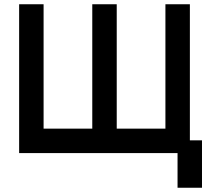

<svg xmlns="http://www.w3.org/2000/svg" viewBox="-20 -720 1005 903"><path d="M70 -700V0H815V163H930V-60H873V-700H758V-115H529V-700H414V-115H185V-700Z"/></svg>

Font: Unageo
Style: SemiBold
Weight: 600
Designer: Richard Sepsi
Foundry: Richard Sepsi
Version: Version 2.000